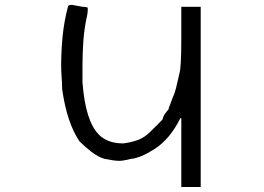

<svg xmlns="http://www.w3.org/2000/svg" viewBox="-20 -750 1063 774"><path d="M312.5 -722.7Q328.1 -722.7 332 -718.8V-722.7Q335.9 -718.8 332 -691.4Q320.3 -640.6 316.4 -589.8Q312.5 -539.1 312.5 -488.3V-418Q324.2 -261.7 378.9 -207Q414.1 -171.9 476.6 -171.9Q507.8 -175.8 535.2 -185.5Q562.5 -195.3 585.9 -218.8L617.2 -250L632.8 -265.6Q636.7 -269.5 636.7 -273.4Q636.7 -277.3 638.7 -279.3Q640.6 -281.2 640.6 -285.2L652.3 -300.8Q660.2 -308.6 660.2 -312.5Q660.2 -316.4 664.1 -324.2L675.8 -355.5Q683.6 -371.1 689.5 -394.5Q695.3 -418 703.1 -453.1Q710.9 -476.6 710.9 -593.8V-718.8V-722.7H789.1V3.9H710.9V-273.4H707Q664.1 -187.5 601.6 -148.4Q546.9 -113.3 507.8 -109.4Q476.6 -101.6 460.9 -101.6Q441.4 -101.6 402.3 -109.4Q375 -117.2 347.7 -138.7Q320.3 -160.2 300.8 -179.7Q250 -253.9 230.5 -390.6Q230.5 -414.1 228.5 -437.5Q226.6 -460.9 226.6 -488.3Q226.6 -543 232.4 -603.5Q238.3 -664.1 253.9 -722.7Q253.9 -730.5 269.5 -730.5Z"/></svg>

Font: 和音 by 宁静之雨，公众号njzyshare
Style: Regular
Weight: 400
Designer: Steve Matteson
Foundry: Ascender Corporation
Version: Version 6.00;June 8, 2018;FontCreator 11.0.0.2388 32-bit